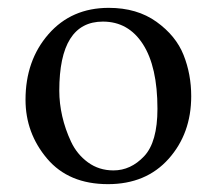

<svg xmlns="http://www.w3.org/2000/svg" viewBox="-20 -469 527 489"><path d="M467 -224Q467 -129 409.5 -64.5Q352 0 255 0Q155 0 100 -65Q45 -130 45 -215Q45 -315 103.5 -382Q162 -449 257 -449Q329 -449 378.5 -413.5Q428 -378 447.5 -329Q467 -280 467 -224ZM242 -414Q131 -414 131 -238Q131 -206 138.5 -173Q146 -140 161 -108Q176 -76 204 -55.5Q232 -35 269 -35Q313 -35 347 -71Q381 -107 381 -192Q381 -299 344 -356.5Q307 -414 242 -414Z"/></svg>

Font: Triodion Unicode
Style: Normal
Weight: 400
Version: Version 1.1